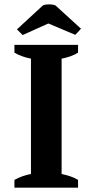

<svg xmlns="http://www.w3.org/2000/svg" viewBox="-20 -870 429 890"><path d="M341.8 0H46.9V-36.1Q84.5 -56.6 123.5 -63.5V-598.1Q104.5 -601.6 83.7 -608.9Q63 -616.2 46.9 -626V-662.1H341.8V-626Q325.2 -615.2 304.7 -608.4Q284.2 -601.6 265.6 -598.1V-63.5Q284.2 -59.6 304.7 -53Q325.2 -46.4 341.8 -36.1ZM85 -707.5 58.6 -733.9 178.7 -844.7Q188 -849.6 207.8 -849.6Q227.5 -849.6 237.3 -844.7L355.5 -736.8L329.1 -708.5L204.1 -761.2Z"/></svg>

Font: PT Astra Serif
Style: Bold
Weight: 700
Designer: A.Korolkova, I. Chaeva
Foundry: ParaType Ltd
Version: Version 1.002